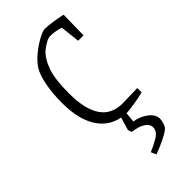

<svg xmlns="http://www.w3.org/2000/svg" viewBox="-214 -500 755 755"><g transform="rotate(-45 164.0 -122.0)"><path d="M201 10 197 52Q230 57 254.5 76Q279 95 279 118Q279 128 275.5 139.5Q272 151 267 158Q247 178 170 208L160 186Q203 167 219.5 154.5Q236 142 236 123Q236 105 216 92.5Q196 80 164 77L158 61L174 7Q115 -4 82.5 -56.5Q50 -109 50 -197Q50 -250 58 -292Q66 -334 80 -359Q96 -384 122 -405Q148 -426 172.5 -439Q197 -452 208 -452Q222 -452 250 -448Q278 -444 300 -439L298 -326H268L259 -408Q227 -417 204 -417Q194 -417 180.5 -410Q167 -403 153 -392Q127 -370 111.5 -327Q96 -284 96 -206Q96 -28 217 -28L301 -30V-6Q283 -1 249 4.5Q215 10 205 10Z"/></g></svg>

Font: Grenze ExtraLight
Style: Regular
Weight: 275
Designer: Renata Polastri
Foundry: Omnibus-Type
Version: Version 1.002; ttfautohint (v1.8)